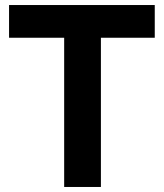

<svg xmlns="http://www.w3.org/2000/svg" viewBox="-20 -743 651 763"><path d="M16 -593H235V0H381V-593H595V-723H16Z"/></svg>

Font: United Sans
Style: Bold
Weight: 700
Designer: Pablo Impallari, Rodrigo Fuenzalida (Modified by Dan O. Williams)
Version: Version 1.000;PS 001.000;hotconv 1.0.88;makeotf.lib2.5.64775